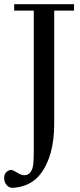

<svg xmlns="http://www.w3.org/2000/svg" viewBox="-46 -709 382 921"><path d="M309 -689V-658H214V-115Q214 41 147 127Q101 186 17 192Q-2 193 -14 179Q-26 165 -26 145Q-26 114 4 106Q12 104 36 119Q59 134 77 131Q100 128 110 97Q116 81 116 15V-658H22V-689Z"/></svg>

Font: GFS Didot
Style: Regular
Weight: 400
Designer: Takis Katsoulidis and George D. Matthiopoulos
Foundry: Takis Katsoulidis and George D. Matthiopoulos
Version: Version 1.0